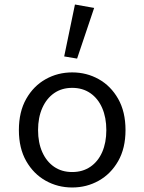

<svg xmlns="http://www.w3.org/2000/svg" viewBox="-20 -819 640 851"><path d="M300 12Q235.9 12 182.3 -18.1Q128.7 -48.1 96.2 -105Q63.7 -161.9 63.7 -242.4Q63.7 -323.5 96.2 -380.8Q128.7 -438 182.3 -468Q235.9 -498.1 300 -498.1Q364.1 -498.1 417.7 -468Q471.3 -438 503.8 -380.8Q536.3 -323.5 536.3 -242.4Q536.3 -161.9 503.8 -105Q471.3 -48.1 417.7 -18.1Q364.1 12 300 12ZM300 -56.5Q346.3 -56.5 380.4 -79.7Q414.5 -102.9 432.9 -144.8Q451.3 -186.7 451.3 -242.4Q451.3 -298.1 432.9 -340.3Q414.5 -382.6 380.4 -406.1Q346.3 -429.6 300 -429.6Q253.7 -429.6 219.9 -406.1Q186.2 -382.6 167.4 -340.3Q148.7 -298.1 148.7 -242.4Q148.7 -186.7 167.4 -144.8Q186.2 -102.9 219.9 -79.7Q253.7 -56.5 300 -56.5ZM321.7 -559.3 264.5 -568.9 312.2 -799 397.3 -783.9Z"/></svg>

Font: Source Code Pro ExtraLight
Style: Regular
Weight: 200
Monospace: yes
Designer: Paul D. Hunt, Teo Tuominen
Foundry: Adobe
Version: Version 1.026;hotconv 1.1.0;makeotfexe 2.6.0